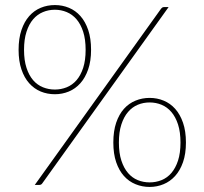

<svg xmlns="http://www.w3.org/2000/svg" viewBox="-20 -731 808 759"><path d="M340 -534Q340 -489.5 328.5 -456.5Q317 -423.5 297.5 -401.8Q278 -380 252 -369.2Q226 -358.5 197 -358.5Q167 -358.5 141 -369.2Q115 -380 95.5 -401.8Q76 -423.5 64.8 -456.5Q53.5 -489.5 53.5 -534Q53.5 -579 64.8 -612.2Q76 -645.5 95.5 -667.5Q115 -689.5 141 -700.2Q167 -711 197 -711Q226.5 -711 252.5 -700.2Q278.5 -689.5 298 -667.5Q317.5 -645.5 328.8 -612.2Q340 -579 340 -534ZM318.5 -534Q318.5 -575.5 308.8 -605.5Q299 -635.5 282.5 -654.8Q266 -674 243.8 -683.2Q221.5 -692.5 197 -692.5Q172 -692.5 149.8 -683.2Q127.5 -674 111 -654.8Q94.5 -635.5 84.8 -605.5Q75 -575.5 75 -534Q75 -492.5 84.8 -462.8Q94.5 -433 111 -414Q127.5 -395 149.8 -386Q172 -377 197 -377Q221.5 -377 243.8 -386Q266 -395 282.5 -414Q299 -433 308.8 -462.8Q318.5 -492.5 318.5 -534ZM617 -697Q619.5 -700 622 -701.5Q624.5 -703 629 -703H646.5L147 -6Q143 0 135.5 0H117.5ZM715 -167.5Q715 -123 703.5 -90Q692 -57 672.2 -35.2Q652.5 -13.5 626.5 -2.8Q600.5 8 571.5 8Q542 8 515.8 -2.8Q489.5 -13.5 470 -35.2Q450.5 -57 439.2 -90Q428 -123 428 -167.5Q428 -212.5 439.2 -245.8Q450.5 -279 470 -300.8Q489.5 -322.5 515.8 -333.2Q542 -344 571.5 -344Q601 -344 627 -333.2Q653 -322.5 672.5 -300.8Q692 -279 703.5 -245.8Q715 -212.5 715 -167.5ZM693.5 -167.5Q693.5 -209 683.8 -239Q674 -269 657.5 -288.2Q641 -307.5 618.8 -316.8Q596.5 -326 571.5 -326Q546.5 -326 524.5 -316.8Q502.5 -307.5 486 -288.2Q469.5 -269 459.8 -239Q450 -209 450 -167.5Q450 -126 459.8 -96.2Q469.5 -66.5 486 -47.2Q502.5 -28 524.5 -19Q546.5 -10 571.5 -10Q596.5 -10 618.8 -19Q641 -28 657.5 -47.2Q674 -66.5 683.8 -96.2Q693.5 -126 693.5 -167.5Z"/></svg>

Font: Lato 2
Style: Regular
Weight: 200
Designer: Lukasz Dziedzic with Adam Twardoch and Botio Nikoltchev
Foundry: tyPoland Lukasz Dziedzic
Version: Version 2.015; 2015-08-06; http://www.latofonts.com/